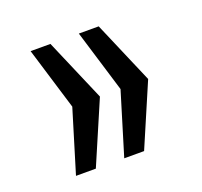

<svg xmlns="http://www.w3.org/2000/svg" viewBox="-82 -599 630 599"><g transform="rotate(-20 232.5 -299.0)"><path d="M229.5 -298.8 140.6 -91.8H74.7L137.7 -298.8L74.7 -505.9H140.6ZM389.6 -298.8 300.8 -91.8H234.9L297.9 -298.8L234.9 -505.9H300.8Z"/></g></svg>

Font: Moulpali
Style: Regular
Weight: 400
Designer: Danh Hong
Version: Version 8.002; ttfautohint (v1.8.3)